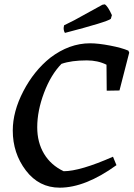

<svg xmlns="http://www.w3.org/2000/svg" viewBox="-20 -855 617 887"><path d="M280 -703Q274 -712 274 -726L276 -738L324 -762L453 -833L464 -835Q478 -827 497 -785L492 -768Q476 -754 280 -703ZM256 12Q160 12 99.5 -67.5Q39 -147 39 -252Q39 -340 88 -434Q137 -528 212 -588Q300 -655 396 -655Q434 -655 488.5 -644.5Q543 -634 573 -621L577 -612L532 -437L473 -436L472 -556Q432 -576 381 -576Q310 -576 264 -560Q215 -510 183.5 -426.5Q152 -343 152 -267Q152 -197 183.5 -144.5Q215 -92 274 -64Q350 -64 502 -131L518 -92Q374 12 256 12Z"/></svg>

Font: Albura Medium
Style: Italic
Weight: 462
Italic angle: -7°
Designer: Mercedes Jáuregui
Foundry: Omnibus-Type Team
Version: Version 1.000